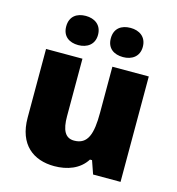

<svg xmlns="http://www.w3.org/2000/svg" viewBox="-114 -865 897 973"><g transform="rotate(15 335.0 -378.5)"><path d="M134 -690C134 -638 170 -614 217 -614C262 -614 301 -638 301 -690C301 -743 262 -767 217 -767C170 -767 134 -743 134 -690ZM368 -690C368 -638 404 -614 452 -614C497 -614 536 -638 536 -690C536 -743 497 -767 452 -767C404 -767 368 -743 368 -690ZM604 -553H413V-311C413 -201 394 -141 322 -141C275 -141 256 -179 256 -251V-553H65V-193C65 -51 149 10 258 10C326 10 390 -13 425 -69H436L460 0H604Z"/></g></svg>

Font: Noto Sans Myanmar UI Black
Style: Regular
Weight: 900
Designer: Monotype Design Team
Foundry: Monotype Imaging Inc.
Version: Version 2.103